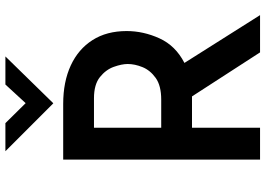

<svg xmlns="http://www.w3.org/2000/svg" viewBox="-156 -827 983 711"><g transform="rotate(-90 335.5 -471.5)"><path d="M306 -729Q388 -729 448.5 -701Q509 -673 542.5 -620.5Q576 -568 576 -494Q576 -432 549 -372.5Q522 -313 458 -280L635 0H497L334 -252Q329 -252 324 -252H218V0H100V-729ZM322 -366Q374 -366 402.5 -386.5Q431 -407 442.5 -435.5Q454 -464 454 -490Q454 -512 443.5 -541.5Q433 -571 405.5 -593Q378 -615 327 -615H218V-366ZM235 -943 309 -868 378 -943H482L309 -766H308L131 -943Z"/></g></svg>

Font: Reem Kufi Medium
Style: Regular
Weight: 500
Designer: Khaled Hosny
Version: Version 1.001